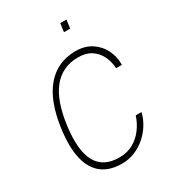

<svg xmlns="http://www.w3.org/2000/svg" viewBox="-220 -1050 1066 1181"><g transform="rotate(-30 313.0 -459.5)"><path d="M294.5 10Q208 10 154 -31.8Q100 -73.5 80.5 -155.8Q61 -238 77 -360Q89 -451.5 115 -521.2Q141 -591 180.8 -638Q220.5 -685 273.2 -709Q326 -733 391 -733Q457 -733 503.5 -702.2Q550 -671.5 574 -622Q598 -572.5 596.5 -517H555.5Q553 -564 533.8 -603.8Q514.5 -643.5 478 -667.8Q441.5 -692 385.5 -692Q329.5 -692 284.5 -671.2Q239.5 -650.5 206 -609.2Q172.5 -568 150.5 -505.8Q128.5 -443.5 117.5 -360Q96 -193.5 141.5 -112.2Q187 -31 299.5 -31Q355.5 -31 398.2 -55Q441 -79 470.5 -118.8Q500 -158.5 515 -205.5H556Q546.5 -164.5 523 -125.8Q499.5 -87 465 -56.5Q430.5 -26 387.2 -8Q344 10 294.5 10ZM388.5 -869 396.5 -929H440.5L432.5 -869Z"/></g></svg>

Font: Public Sans Thin
Style: Italic
Weight: 100
Italic angle: -8°
Designer: The Public Sans project authors (U.S. Web Design System). Libre Franklin designed by Pablo Impallari and Rodrigo Fuenzal
Version: Version 2.000